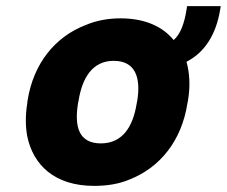

<svg xmlns="http://www.w3.org/2000/svg" viewBox="-20 -598 742 628"><path d="M69 -259C63 -221 63 -186 69 -153C88 -59 158 10 288 10C329 10 369 4 404 -11C503 -50 574 -137 593 -260L595 -270C603 -318 600 -360 590 -396C651 -427 687 -487 700 -566L702 -578H592L590 -566C583 -521 570 -486 548 -467C513 -510 456 -538 374 -538C334 -538 295 -531 260 -516C161 -478 89 -391 70 -268ZM235 -259 237 -269C249 -343 282 -399 352 -399C423 -399 441 -344 429 -269L427 -259C415 -184 381 -129 310 -129C238 -129 223 -183 235 -259Z"/></svg>

Font: Asimov Pro
Style: UltObl
Weight: 900
Designer: Google
Version: Version 2.000980; 2014